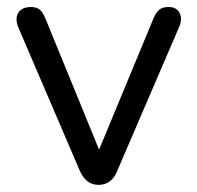

<svg xmlns="http://www.w3.org/2000/svg" viewBox="-20 -513 555 540"><path d="M257.2 6.9Q239.6 6.9 226.7 -2.6Q213.7 -12.2 204.9 -31.7L31.6 -435.7Q25.2 -451.4 26.9 -464.3Q28.7 -477.2 38.8 -485.2Q49 -493.3 67 -493.3Q82.6 -493.3 91.6 -486Q100.5 -478.7 107.8 -460.8L272 -59.6H245.2L411.7 -461.3Q419 -478.7 428.2 -486Q437.4 -493.3 454.5 -493.3Q470.1 -493.3 478.6 -485.2Q487.1 -477.2 488.8 -464.5Q490.4 -451.8 483.6 -436.7L309.4 -31.7Q301.6 -12.2 288.4 -2.6Q275.2 6.9 257.2 6.9Z"/></svg>

Font: Nunito ExtraLight
Style: Regular
Weight: 200
Designer: Vernon Adams
Foundry: Vernon Adams
Version: Version 3.602